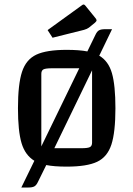

<svg xmlns="http://www.w3.org/2000/svg" viewBox="-20 -732 594 855"><path d="M60 0ZM494 -250Q494 -143 476 -88Q458 -33 412.5 -11.5Q367 10 277 10Q221 10 186 3L149 78Q142 93 133 98Q124 103 106 103H75L133 -16Q92 -41 76 -94.5Q60 -148 60 -250Q60 -357 78 -412Q96 -467 141.5 -488.5Q187 -510 277 -510Q333 -510 369 -503L405 -577Q412 -592 421 -597Q430 -602 448 -602H479L422 -484Q463 -460 478.5 -406Q494 -352 494 -250ZM164 -80 333 -428H212Q183 -428 173.5 -423Q164 -418 164 -403ZM390 -97V-419L222 -72H342Q371 -72 380.5 -77Q390 -82 390 -97ZM192 -598 344 -708Q349 -712 352 -712Q356 -712 360 -707L403 -654Q410 -646 410 -642Q410 -637 403 -631L376 -609Q368 -603 354 -599L214 -564Z"/></svg>

Font: Changa
Style: Regular
Weight: 400
Designer: Eduardo Rodriguez Tunni
Foundry: Eduardo Rodriguez Tunni
Version: Version 2.002; ttfautohint (v1.5.10-5e6f)